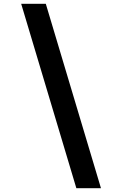

<svg xmlns="http://www.w3.org/2000/svg" viewBox="-20 -843 640 1006"><path d="M380 143 91 -823H220L509 143Z"/></svg>

Font: Iosevka SS04 Extended Oblique
Style: Bold
Weight: 700
Width: 7
Italic angle: -9°
Monospace: yes
Designer: Belleve Invis
Foundry: Belleve Invis
Version: Version 19.0.0; ttfautohint (v1.8.4)